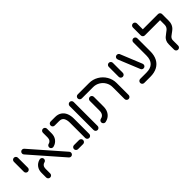

<svg xmlns="http://www.w3.org/2000/svg" viewBox="153 -1609 2556 2556"><g transform="rotate(-45 1431.5 -331.0)"><path d="M38.9 -297.8V-485.2Q38.9 -501.1 50 -512.2Q61.1 -523.3 77 -523.3Q93 -523.3 104.1 -512.2Q115.2 -501.1 115.2 -485.2V-297.8Q115.2 -281.9 104.1 -270.7Q93 -259.6 77 -259.6Q61.1 -259.6 50 -270.7Q38.9 -281.9 38.9 -297.8Z M597.8 -7.8 203 -459.3Q193 -470.4 193 -484.8Q193 -500.7 204.1 -511.9Q215.2 -523 231.1 -523Q239.3 -523 246.5 -519.8Q253.7 -516.7 258.9 -510.7L653.7 -59.3Q664.1 -47.8 664.1 -33.3Q664.1 -17.4 652.8 -6.3Q641.5 4.8 625.9 4.8Q609.3 4.8 597.8 -7.8ZM194.8 -33.3V-121.1Q194.8 -174.4 222.4 -211.9Q250 -249.3 297.4 -263.3Q304.1 -265.9 311.9 -265.9Q327.4 -265.9 338.9 -255.6Q350.4 -245.2 350.4 -228.5Q350.4 -215.9 343 -205.9Q335.6 -195.9 323.7 -192.6Q298.5 -187 284.8 -168.7Q271.1 -150.4 271.1 -121.1V-33.3Q271.1 -17.4 260 -6.3Q248.9 4.8 233 4.8Q217.4 4.8 206.1 -6.3Q194.8 -17.4 194.8 -33.3ZM544.8 -252.6Q529.3 -252.6 517.8 -263Q506.3 -273.3 506.3 -290Q506.3 -302.6 513.9 -312.6Q521.5 -322.6 533.3 -325.9Q558.5 -331.5 572 -350Q585.6 -368.5 585.6 -397.4V-485.2Q585.6 -501.1 596.7 -512.2Q607.8 -523.3 623.7 -523.3Q639.6 -523.3 650.7 -512.2Q661.9 -501.1 661.9 -485.2V-397.4Q661.9 -344.1 634.4 -306.7Q607 -269.3 559.6 -255.2Q553 -252.6 544.8 -252.6Z M934.4 -38.1V-328.1Q934.4 -377.8 915.7 -410Q897 -442.2 847.8 -442.2H763.7Q747.8 -442.2 736.7 -453.3Q725.6 -464.4 725.6 -480.4Q725.6 -496.3 736.7 -507.4Q747.8 -518.5 763.7 -518.5H847.8Q901.9 -518.5 938.5 -493.5Q975.2 -468.5 993 -425.6Q1010.7 -382.6 1010.7 -328.1V-38.1Q1010.7 -22.2 999.6 -11.1Q988.5 0 972.6 0Q956.7 0 945.6 -11.1Q934.4 -22.2 934.4 -38.1ZM723.7 -38.1Q723.7 -54.1 734.8 -65.2Q745.9 -76.3 761.9 -76.3H857.4Q873.3 -76.3 884.4 -65.2Q895.6 -54.1 895.6 -38.1Q895.6 -22.2 884.4 -11.1Q873.3 0 857.4 0H761.9Q745.9 0 734.8 -11.1Q723.7 -22.2 723.7 -38.1Z M1088.1 -34.1V-485.2Q1088.1 -501.1 1099.3 -512.2Q1110.4 -523.3 1126.3 -523.3Q1142.2 -523.3 1153.3 -512.2Q1164.4 -501.1 1164.4 -485.2V-34.1Q1164.4 -18.1 1153.3 -7Q1142.2 4.1 1126.3 4.1Q1110.4 4.1 1099.3 -7Q1088.1 -18.1 1088.1 -34.1Z M1270 4.8Q1254.8 4.8 1243.3 -6.5Q1231.9 -17.8 1231.9 -33.7Q1231.9 -47 1240.2 -57.4Q1248.5 -67.8 1261.1 -70.7Q1293.7 -76.7 1310.2 -99.6Q1326.7 -122.6 1326.7 -161.5V-343.7Q1326.7 -359.6 1338 -370.7Q1349.3 -381.9 1364.8 -381.9Q1380.7 -381.9 1391.9 -370.7Q1403 -359.6 1403 -343.7V-161.5Q1403 -95.2 1370 -51.9Q1337 -8.5 1278.9 3.7Q1274.4 4.8 1270 4.8ZM1709.6 4.4Q1693.7 4.4 1682.6 -6.7Q1671.5 -17.8 1671.5 -33.7V-259.3Q1671.5 -308.9 1646.7 -350.9Q1621.9 -393 1579.6 -417.6Q1537.4 -442.2 1487.4 -442.2H1274.1Q1258.1 -442.2 1247 -453.3Q1235.9 -464.4 1235.9 -480.4Q1235.9 -496.3 1247 -507.4Q1258.1 -518.5 1274.1 -518.5H1487.4Q1557.8 -518.5 1617.6 -483.5Q1677.4 -448.5 1712.6 -388.9Q1747.8 -329.3 1747.8 -259.3V-33.7Q1747.8 -17.8 1736.7 -6.7Q1725.6 4.4 1709.6 4.4Z M1825.6 -297.8V-485.2Q1825.6 -501.1 1836.7 -512.2Q1847.8 -523.3 1863.7 -523.3Q1879.6 -523.3 1890.7 -512.2Q1901.9 -501.1 1901.9 -485.2V-297.8Q1901.9 -281.9 1890.7 -270.7Q1879.6 -259.6 1863.7 -259.6Q1847.8 -259.6 1836.7 -270.7Q1825.6 -281.9 1825.6 -297.8Z M1970 -38.1Q1970 -54.1 1981.1 -65.2Q1992.2 -76.3 2008.1 -76.3H2124.8Q2205.6 -76.3 2246.3 -117Q2287 -157.8 2287 -238.5V-485.2Q2287 -501.1 2298.1 -512.2Q2309.3 -523.3 2325.2 -523.3Q2341.1 -523.3 2352.2 -512.2Q2363.3 -501.1 2363.3 -485.2V-238.5Q2363.3 -164.1 2335 -110.4Q2306.7 -56.7 2253.1 -28.3Q2199.6 0 2124.8 0H2008.1Q1992.2 0 1981.1 -11.1Q1970 -22.2 1970 -38.1ZM2104.1 -165.6 1980 -469.3Q1976.7 -477 1976.7 -485.9Q1976.7 -501.1 1987 -512.2Q1997.4 -523.3 2014.4 -523.3Q2025.9 -523.3 2035.6 -517.2Q2045.2 -511.1 2049.3 -501.5L2173.3 -197.4Q2176.7 -189.6 2176.7 -180.7Q2176.7 -165.6 2166.3 -154.4Q2155.9 -143.3 2138.9 -143.3Q2127.4 -143.3 2117.8 -149.4Q2108.1 -155.6 2104.1 -165.6Z M2602.6 -33V-131.9Q2602.6 -166.7 2613.9 -190.6Q2625.2 -214.4 2641.1 -229.4Q2657 -244.4 2683.3 -263Q2705.2 -278.1 2718.1 -289.6Q2731.1 -301.1 2739.6 -317.6Q2748.1 -334.1 2748.1 -356.3V-480.4H2824.4V-356.3Q2824.4 -315.9 2811.9 -288.3Q2799.3 -260.7 2781.7 -244.3Q2764.1 -227.8 2736.3 -208.5Q2716.3 -194.4 2705 -185Q2693.7 -175.6 2686.3 -162.4Q2678.9 -149.3 2678.9 -131.9V-33Q2678.9 -17 2667.8 -5.9Q2656.7 5.2 2640.7 5.2Q2624.8 5.2 2613.7 -5.9Q2602.6 -17 2602.6 -33ZM2461.5 -667Q2477.4 -667 2488.5 -655.9Q2499.6 -644.8 2499.6 -628.9V-480.4H2423.3V-628.9Q2423.3 -644.8 2434.4 -655.9Q2445.6 -667 2461.5 -667ZM2423.3 -480.4Q2423.3 -496.3 2434.4 -507.4Q2445.6 -518.5 2461.5 -518.5H2786.3Q2802.2 -518.5 2813.3 -507.4Q2824.4 -496.3 2824.4 -480.4Q2824.4 -464.4 2813.3 -453.3Q2802.2 -442.2 2786.3 -442.2H2461.5Q2445.6 -442.2 2434.4 -453.3Q2423.3 -464.4 2423.3 -480.4Z"/></g></svg>

Font: 26F Galaxy Hebrew
Style: Bold
Weight: 700
Designer: C₂₉H₂₅N₃O₅
Version: Version 1.000